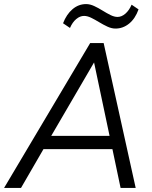

<svg xmlns="http://www.w3.org/2000/svg" viewBox="-52 -921 746 941"><path d="M-32 0 390 -710H456L613 0H539L499 -190H161L51 0ZM199 -255H485L409 -615ZM514 -781Q495 -781 474.5 -790.5Q454 -800 433.5 -812.5Q413 -825 394.5 -834Q376 -843 360 -843Q340 -843 321.5 -827.5Q303 -812 291 -784L257 -807Q274 -851 303.5 -876Q333 -901 370 -901Q389 -901 409.5 -891.5Q430 -882 450 -869.5Q470 -857 489 -847.5Q508 -838 524 -838Q544 -838 562.5 -854Q581 -870 593 -898L627 -875Q611 -830 581 -805.5Q551 -781 514 -781Z"/></svg>

Font: Livvic
Style: Italic
Weight: 400
Italic angle: -10°
Designer: Jacques Le Bailly, Baron von Fonthausen
Version: Version 1.001; ttfautohint (v1.8.2)